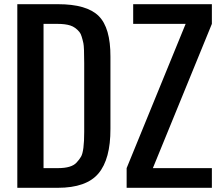

<svg xmlns="http://www.w3.org/2000/svg" viewBox="-20 -895 1058 915"><path d="M583.5 0V-93.8L864.7 -781.2H614.7V-875H989.7V-781.2L708.5 -93.8H989.7V0ZM187.5 -93.8H256.3Q320.8 -93.8 344.7 -120.1Q358.4 -134.8 366.2 -148.4Q381.3 -174.3 381.3 -266.6V-593.8Q381.3 -670.9 377.4 -689Q373.5 -707 369.1 -720.7Q365.2 -734.4 358.4 -742.7Q339.4 -765.6 315.4 -773.4Q291.5 -781.2 253.9 -781.2H187.5ZM62.5 0V-875H256.3Q393.6 -875 450.2 -818.8Q506.8 -762.7 506.3 -625V-281.2Q506.8 -136.7 449.2 -68.4Q391.6 0 255.4 0Z"/></svg>

Font: Oswald-Regular
Style: Regular
Weight: 400
Designer: vernon adams
Foundry: vernon adams
Version: Version 2.002; ttfautohint (v0.92.18-e454-dirty) -l 8 -r 50 